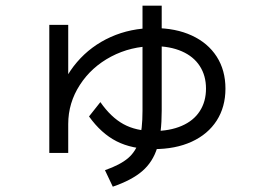

<svg xmlns="http://www.w3.org/2000/svg" viewBox="-20 -623 978 694"><path d="M158.2 -533.2V-70.3H226.6V-174.8C226.6 -225.6 240.6 -272.6 268.6 -315.9C296.5 -359.2 334.3 -393.4 381.8 -418.5C429.4 -443.5 481.1 -456.1 537.1 -456.1C575.5 -456.1 608.9 -449.9 637.2 -437.5C665.5 -425.1 687.2 -407.4 702.1 -384.3C717.1 -361.2 724.6 -334 724.6 -302.7C724.6 -271.5 717.1 -244.3 702.1 -221.2C687.2 -198.1 665.4 -180.3 636.7 -168C608.1 -155.6 574.2 -149.4 535.2 -149.4C492.8 -149.4 456.5 -157.7 426.3 -174.3C396 -190.9 368.2 -217.4 342.8 -253.9L301.8 -202.1C331.1 -161.1 364.3 -131.2 401.4 -112.3C438.5 -93.4 483.1 -84 535.2 -84C587.9 -84 633.8 -92.9 672.9 -110.8C711.9 -128.7 742 -154.1 763.2 -187C784.3 -219.9 794.9 -258.5 794.9 -302.7C794.9 -347 784.3 -385.6 763.2 -418.5C742 -451.3 712.1 -476.7 673.3 -494.6C634.6 -512.5 589.2 -521.5 537.1 -521.5C480.5 -521.5 428.2 -510.7 380.4 -489.3C332.5 -467.8 291.8 -437.5 258.3 -398.4C224.8 -359.4 201.2 -314.1 187.5 -262.7H226.6V-533.2ZM443.4 -51.8C424.5 -35.5 396.5 -20.8 359.4 -7.8L387.7 51.8C433.3 36.1 468.8 17.4 494.1 -4.4C519.5 -26.2 537.6 -54.4 548.3 -88.9C559.1 -123.4 564.5 -168 564.5 -222.7V-602.5H495.1V-222.7C495.1 -177.7 491.2 -142.1 483.4 -115.7C475.6 -89.4 462.2 -68 443.4 -51.8Z"/></svg>

Font: Pretendard Variable
Style: Regular
Weight: 400
Designer: Base glyphs from Inter by Rasmus Andersson; Hangeul glyphs from Noto Sans CJK(Source Han Sans) by Jang Soo-young and Kan
Foundry: Kil Hyung-jin
Version: Version 1.309;Glyphs 3.2 (3225)